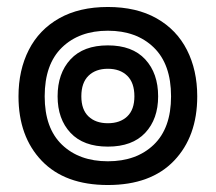

<svg xmlns="http://www.w3.org/2000/svg" viewBox="-20 -515 618 550"><path d="M33 -239Q33 -314 62.5 -372Q92 -430 149.5 -462.5Q207 -495 289 -495Q371 -495 428.5 -462.5Q486 -430 515.5 -372Q545 -314 545 -239Q545 -124 478.5 -54.5Q412 15 289 15Q166 15 99.5 -54.5Q33 -124 33 -239ZM470 -239Q470 -331 420.5 -379Q371 -427 289 -427Q207 -427 157.5 -379Q108 -331 108 -239Q108 -148 157.5 -100.5Q207 -53 289 -53Q371 -53 420.5 -100.5Q470 -148 470 -239ZM145 -239Q145 -305 182 -345Q219 -385 289 -385Q359 -385 396 -345Q433 -305 433 -239Q433 -174 396 -134.5Q359 -95 289 -95Q219 -95 182 -134.5Q145 -174 145 -239ZM365 -239Q365 -278 344.5 -298Q324 -318 289 -318Q254 -318 233.5 -298Q213 -278 213 -239Q213 -201 233.5 -181.5Q254 -162 289 -162Q324 -162 344.5 -181.5Q365 -201 365 -239Z"/></svg>

Font: Pridi
Style: Regular
Weight: 400
Designer: Katatrad Team
Foundry: CadsonDemak
Version: Version 1.001